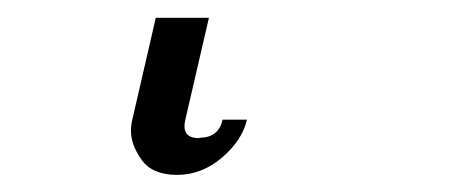

<svg xmlns="http://www.w3.org/2000/svg" viewBox="-20 70 528 219"><path d="M157.7 90.3H218.3L191.4 206.5Q190.4 210.4 190.4 213.9Q190.4 227.5 206.5 227.5Q207 227.5 208.5 227.1Q229.5 226.6 233.9 206.5H261.7Q256.3 230 233.2 249.8Q210 269.5 182.1 269.5Q153.8 269.5 141.6 252.4Q129.4 235.4 129.4 219.2Q129.4 212.9 130.9 206.5Z"/></svg>

Font: Caudex
Style: Italic
Weight: 400
Italic angle: -13°
Version: Version 1.04